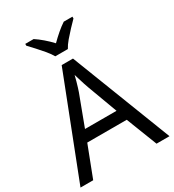

<svg xmlns="http://www.w3.org/2000/svg" viewBox="-221 -1068 1080 1192"><g transform="rotate(-30 319.5 -472.0)"><path d="M545 0 459 -221H176L91 0H0L279 -717H360L638 0ZM352 -517Q349 -525 342 -546Q335 -567 328.5 -589.5Q322 -612 318 -624Q313 -604 307.5 -583.5Q302 -563 296.5 -546Q291 -529 287 -517L206 -301H432ZM272 -784Q259 -807 237 -833.5Q215 -860 191 -886Q167 -912 149 -931V-944H209Q235 -927 263 -903Q291 -879 316 -852Q343 -879 371 -903Q399 -927 425 -944H487V-931Q468 -912 443.5 -886Q419 -860 396.5 -833.5Q374 -807 362 -784Z"/></g></svg>

Font: Noto Naskh Arabic
Style: Regular
Weight: 400
Designer: Monotype Design Team, David Williams, Mohamad Dakak and Nizar Qandah
Foundry: Monotype Imaging Inc.
Version: Version 2.013